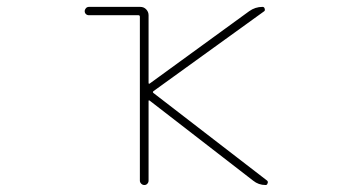

<svg xmlns="http://www.w3.org/2000/svg" viewBox="-20 -564 1040 561"><path d="M755.9 -23.4Q735.4 -23.4 719.7 -36.1L418 -269.5Q414.1 -272.5 414.1 -268.6V-36.1Q414.1 -31.2 410.6 -27.3Q407.2 -23.4 401.9 -23.4Q396.5 -23.4 392.6 -27.3Q388.7 -31.2 388.7 -36.1V-514.6Q388.7 -519.5 384.8 -519.5H240.2Q234.4 -519.5 231 -522.9Q227.5 -526.4 227.5 -531.2Q227.5 -536.1 231 -540Q234.4 -543.9 240.2 -543.9H389.6Q400.4 -543.9 407.2 -536.6Q414.1 -529.3 414.1 -519.5V-322.3Q414.1 -317.4 418 -320.3L708 -531.2Q725.6 -543.9 747.1 -543.9Q752 -543.9 753.4 -538.6Q754.9 -533.2 752 -531.2L428.7 -297.9Q424.8 -294.9 428.7 -292L760.7 -36.1Q762.7 -34.2 762.7 -31.2Q762.7 -30.3 761.7 -28.3Q760.7 -23.4 755.9 -23.4Z"/></svg>

Font: Rounded-X Mgen+ 1mn thin
Style: Regular
Weight: 100
Designer: [Source Han Sans]
Ryoko NISHIZUKA  (kana & ideographs); Paul D. Hunt (Latin, Greek & Cyrillic); Wenlong ZHANG  (bopomofo
Version: Version 1.059.20150602